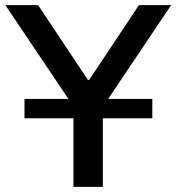

<svg xmlns="http://www.w3.org/2000/svg" viewBox="-20 -725 686 745"><path d="M265 0V-367L285 -282L1 -705H128L321 -415H326L519 -705H644L360 -282L379 -367V0ZM75 -266V-341H571V-266Z"/></svg>

Font: Nunito Sans 6pt SemiBold
Style: Regular
Weight: 600
Version: Version 3.101;gftools[0.9.27]